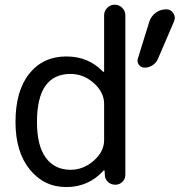

<svg xmlns="http://www.w3.org/2000/svg" viewBox="-20 -794 768 804"><path d="M134.8 -283.2Q134.8 -183.6 171.9 -133.3Q209 -83 275.4 -83Q329.1 -83 372.6 -121.1Q416 -159.2 416 -207V-359.4Q416 -407.2 373 -445.8Q330.1 -484.4 275.4 -484.4Q134.8 -484.4 134.8 -283.2ZM605.5 -704.1Q613.3 -726.6 632.3 -740.7Q651.4 -754.9 675.8 -754.9Q695.3 -754.9 705.1 -739.3Q711.9 -729.5 711.9 -719.7Q711.9 -712.9 709 -705.1L641.6 -547.9Q634.8 -531.2 619.1 -521Q603.5 -510.7 585.9 -510.7Q570.3 -510.7 561.5 -522.9Q552.7 -535.2 557.6 -549.8ZM504.9 -62.5Q504.9 -44.9 492.7 -32.7Q480.5 -20.5 462.9 -20.5Q444.3 -20.5 431.6 -32.7Q418.9 -44.9 418.9 -62.5L418 -78.1Q418 -80.1 416 -80.6Q414.1 -81.1 413.1 -79.1Q350.6 -10.7 257.8 -10.7Q164.1 -10.7 104.5 -84.5Q44.9 -158.2 44.9 -283.2Q44.9 -413.1 102.5 -485.4Q160.2 -557.6 257.8 -557.6Q350.6 -557.6 411.1 -494.1Q412.1 -492.2 414.1 -493.2Q416 -494.1 416 -496.1V-730.5Q416 -748 429.2 -761.2Q442.4 -774.4 460.4 -774.4Q478.5 -774.4 491.7 -761.2Q504.9 -748 504.9 -730.5Z"/></svg>

Font: Gen Jyuu Gothic P Regular
Style: Regular
Weight: 400
Designer: [Source Han Sans]
Ryoko NISHIZUKA  (kana & ideographs); Paul D. Hunt (Latin, Greek & Cyrillic); Wenlong ZHANG  (bopomofo
Version: Version 1.002.20150607